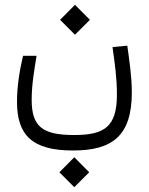

<svg xmlns="http://www.w3.org/2000/svg" viewBox="-20 -464 626 805"><path d="M285.6 167C448.7 167 532.7 107.9 532.7 -76.7C532.7 -140.6 522.5 -209.5 513.7 -272.5L451.7 -266.6C461.4 -198.7 470.2 -136.7 470.2 -67.9C470.2 66.9 418.9 102.1 291.5 102.1C159.2 102.1 112.8 67.9 112.8 -45.4C112.8 -110.4 124 -171.4 133.3 -230H76.7C62 -168.5 51.3 -102.1 51.3 -37.1C51.3 101.1 113.3 167 285.6 167ZM291.5 320.8 354 258.3 291.5 195.3 229 258.3ZM294.4 -318.4 356.9 -380.9 294.4 -443.8 231.9 -380.9Z"/></svg>

Font: Cascadia Code Light
Style: Regular
Weight: 300
Monospace: yes
Designer: Aaron Bell
Foundry: Saja Typeworks
Version: Version 2404.023